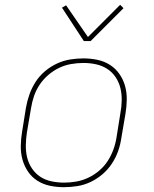

<svg xmlns="http://www.w3.org/2000/svg" viewBox="-20 -771 640 799"><path d="M246 8Q216 8 187.5 2Q159 -4 135.5 -19Q112 -34 96.5 -57Q81 -80 73.5 -107Q66 -134 66.5 -164Q67 -194 72 -223L88 -323Q93 -351 102.5 -378Q112 -405 128 -430Q144 -455 167 -474.5Q190 -494 217 -506.5Q244 -519 272 -523.5Q300 -528 327 -528Q357 -528 385.5 -522Q414 -516 437.5 -501Q461 -486 477 -463Q493 -440 500.5 -413Q508 -386 507.5 -356Q507 -326 502 -297L485 -197Q481 -169 471.5 -142Q462 -115 445.5 -90Q429 -65 406 -45.5Q383 -26 356.5 -13.5Q330 -1 301.5 3.5Q273 8 246 8ZM247 -11Q272 -11 297.5 -15.5Q323 -20 347.5 -31.5Q372 -43 393 -61Q414 -79 428.5 -101.5Q443 -124 452 -149Q461 -174 465 -200L481 -300Q486 -326 486.5 -353Q487 -380 481 -404.5Q475 -429 461 -450Q447 -471 426 -484.5Q405 -498 379.5 -503.5Q354 -509 327 -509Q302 -509 276 -504.5Q250 -500 226 -488.5Q202 -477 181 -459Q160 -441 145 -418.5Q130 -396 121.5 -371Q113 -346 109 -320L92 -220Q88 -194 87.5 -167Q87 -140 93 -115.5Q99 -91 113 -70Q127 -49 147.5 -35.5Q168 -22 194 -16.5Q220 -11 247 -11ZM329 -600 238 -739 255 -749 346 -617 480 -751 494 -737 357 -600Z"/></svg>

Font: Iosevka Thin Extended
Style: Italic
Weight: 100
Width: 7
Italic angle: -9°
Monospace: yes
Designer: Belleve Invis
Foundry: Belleve Invis
Version: Version 32.5.0; ttfautohint (v1.8.4)